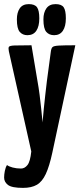

<svg xmlns="http://www.w3.org/2000/svg" viewBox="-31 -720 391 933"><path d="M81 193Q26 193 7.5 178.5Q-11 164 -11 143Q-11 128 -7.5 110.5Q-4 93 3 82Q12 89 30.5 94Q49 99 71 99Q89 99 102.5 82Q116 65 121 16L12 -471Q9 -486 12 -492Q15 -498 39.5 -499Q64 -500 122 -500L151 -327Q157 -294 161.5 -259Q166 -224 169 -193.5Q172 -163 174 -144Q176 -125 176 -125Q176 -125 177.5 -144Q179 -163 182 -193Q185 -223 189 -258.5Q193 -294 197 -327L216 -469Q218 -485 224 -491Q230 -497 254.5 -498.5Q279 -500 335 -500L223 23Q209 88 191.5 125.5Q174 163 148 178Q122 193 81 193ZM102 -549Q79 -549 65 -565Q51 -581 51 -626Q51 -659 65 -679.5Q79 -700 109 -700Q138 -700 149 -684.5Q160 -669 160 -631Q160 -592 145.5 -570.5Q131 -549 102 -549ZM232 -549Q208 -549 194 -565Q180 -581 180 -626Q180 -659 194.5 -679.5Q209 -700 239 -700Q268 -700 278.5 -684.5Q289 -669 289 -631Q289 -592 274.5 -570.5Q260 -549 232 -549Z"/></svg>

Font: Yanone Kaffeesatz ExtraLight
Style: Bold
Weight: 700
Version: Version 2.003